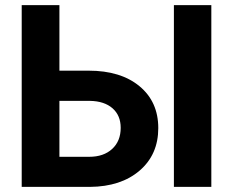

<svg xmlns="http://www.w3.org/2000/svg" viewBox="-20 -731 912 751"><path d="M212.4 -454.6H326.7Q452.1 -454.6 525.6 -393.8Q599.1 -333 599.1 -230Q599.1 -126.5 526.1 -63.7Q453.1 -1 332 0H64.9V-710.9H212.4ZM806.6 0H660.2V-710.9H806.6ZM212.4 -336.4V-117.7H329.1Q385.3 -117.7 418.7 -148.4Q452.1 -179.2 452.1 -231Q452.1 -279.3 420.2 -307.4Q388.2 -335.4 332.5 -336.4Z"/></svg>

Font: Robotiche
Style: Bold
Weight: 700
Designer: Google
Version: Version 2.001150; 2014